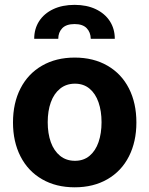

<svg xmlns="http://www.w3.org/2000/svg" viewBox="-20 -780 630 810"><path d="M34.8 -263.2Q34.8 -345.3 66.5 -407Q98.1 -468.8 157.2 -502.9Q216.2 -537.1 295.2 -537.1Q374.3 -537.1 433.4 -502.9Q492.5 -468.8 523.9 -407Q555.4 -345.3 555.4 -263.2Q555.4 -182.2 523.9 -120.2Q492.5 -58.2 433.4 -24Q374.3 10.2 295.2 10.2Q216.2 10.2 157.2 -24Q98.1 -58.2 66.5 -120.2Q34.8 -182.2 34.8 -263.2ZM408.4 -264.4Q408.4 -311.3 395.7 -348.1Q383 -385 357.8 -406Q332.6 -427 296.3 -427Q259.5 -427 233.5 -406Q207.6 -385 194.4 -348.4Q181.3 -311.9 181.3 -264.4Q181.3 -216.9 194.4 -180.2Q207.6 -143.6 233.5 -122.6Q259.5 -101.6 296.3 -101.6Q332.6 -101.6 357.8 -122.6Q383 -143.6 395.7 -180.5Q408.4 -217.4 408.4 -264.4ZM294.7 -759.5Q345.8 -759.5 384.1 -741.3Q422.4 -723 443.4 -690.7Q464.3 -658.3 464.3 -616.4H362.9Q362.3 -643.8 345.7 -661.1Q329 -678.5 294.7 -678.5Q259.5 -678.5 242.6 -660.9Q225.8 -643.3 225.8 -616.4H124.3Q124.3 -658.3 145.1 -690.7Q166 -723 204.5 -741.3Q243 -759.5 294.7 -759.5Z"/></svg>

Font: Pretendard JP Variable
Style: Regular
Weight: 400
Designer: Base glyphs from Inter by Rasmus Andersson; Hangul glyphs from Noto Sans CJK(Source Han Sans) by Jang Soo-young and Kang
Foundry: Kil Hyung-jin
Version: Version 1.307;Glyphs 3.2 (3192)